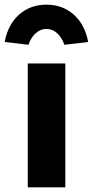

<svg xmlns="http://www.w3.org/2000/svg" viewBox="-55 -803 398 823"><path d="M64 0V-531H225V0ZM-35 -623Q-21 -698 27 -740.5Q75 -783 144 -783Q213 -783 261 -740.5Q309 -698 323 -623L221 -611Q210 -643 189.5 -661Q169 -679 144 -679Q119 -679 98.5 -661Q78 -643 67 -611Z"/></svg>

Font: Mach
Style: Bold
Weight: 700
Version: Version 1.002